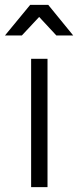

<svg xmlns="http://www.w3.org/2000/svg" viewBox="-29 -764 319 784"><path d="M168 -744.1 270 -619.1H201.2L130.9 -694.8L60.1 -619.1H-8.8L94.2 -744.1ZM98.1 0V-523.9H165V0Z"/></svg>

Font: Montserrat arm Light
Style: Regular
Weight: 300
Designer: Julieta Ulanovsky
Foundry: Julieta Ulanovsky
Version: Version 6.000;PS 006.000;hotconv 1.0.88;makeotf.lib2.5.64775